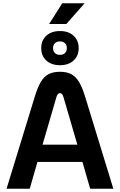

<svg xmlns="http://www.w3.org/2000/svg" viewBox="-20 -1149 730 1169"><path d="M384 -1003H279L359 -1129H495ZM231 -856Q231 -903 262 -931.5Q293 -960 345 -960Q397 -960 428 -931.5Q459 -903 459 -856Q459 -809 428 -780.5Q397 -752 345 -752Q293 -752 262 -780.5Q231 -809 231 -856ZM303 -856Q303 -837 314.5 -826Q326 -815 345 -815Q364 -815 375.5 -826Q387 -837 387 -856Q387 -875 375.5 -886Q364 -897 345 -897Q326 -897 314.5 -886Q303 -875 303 -856ZM482 -163H208L161 0H20L191 -558Q209 -618 229 -651Q249 -684 276.5 -698Q304 -712 345 -712Q386 -712 413 -698Q440 -684 460.5 -651Q481 -618 499 -558L670 0H529ZM451 -268 367 -556Q360 -582 345 -582Q330 -582 323 -556L239 -268Z"/></svg>

Font: KoHo
Style: Bold
Weight: 700
Designer: Cadson Demak & Katatrad Team
Foundry: Cadson Demak Co.,Ltd.
Version: Version 1.000; ttfautohint (v1.6)